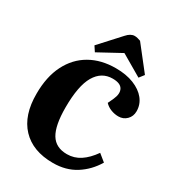

<svg xmlns="http://www.w3.org/2000/svg" viewBox="-227 -1101 1141 1249"><g transform="rotate(30 343.5 -477.0)"><path d="M499 -546Q521 -595 504 -625.5Q487 -656 429 -656Q346 -656 301 -579.5Q256 -503 256 -340Q256 -205 293.5 -143Q331 -81 415 -81Q469 -81 514 -110.5Q559 -140 599 -197L652 -154Q606 -77 534 -31.5Q462 14 365 14Q213 14 130 -74Q47 -162 48 -324Q48 -451 93.5 -541Q139 -631 221 -678Q303 -725 413 -725Q491 -725 548.5 -702Q606 -679 637.5 -639.5Q669 -600 669 -549Q669 -511 644 -486Q619 -461 582 -461Q554 -461 526.5 -471.5Q499 -482 479 -503ZM598 -781 570 -745 411 -838 242 -746 217 -784 355 -935Q384 -968 414 -968Q425 -968 436.5 -965Q448 -962 459 -958Z"/></g></svg>

Font: Literata 36pt ExtraBold
Style: Italic
Weight: 800
Italic angle: -2°
Designer: Latin by Veronika Burian and Jose Scaglione. Greek by Irene Vlachou. Cyrillic by Vera Evstafieva
Foundry: TypeTogether
Version: Version 3.002